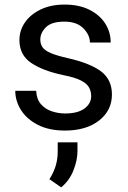

<svg xmlns="http://www.w3.org/2000/svg" viewBox="-20 -558 556 835"><path d="M376.5 -140.1Q376.5 -159.7 367.9 -176.5Q359.4 -193.4 333.3 -207.3Q307.1 -221.2 254.9 -231.4Q166.5 -250 115.5 -284.4Q64.5 -318.8 64.5 -383.8Q64.5 -425.8 88.6 -460.7Q112.8 -495.6 157 -516.8Q201.2 -538.1 260.3 -538.1Q323.7 -538.1 368.7 -515.6Q413.6 -493.2 437.5 -455.8Q461.4 -418.5 461.4 -373H371.1Q371.1 -405.8 342.5 -434.8Q314 -463.9 260.3 -463.9Q204.1 -463.9 179.7 -439.5Q155.3 -415 155.3 -386.2Q155.3 -366.7 165 -352.5Q174.8 -338.4 200.9 -327.1Q227.1 -315.9 276.9 -304.7Q374.5 -282.2 420.7 -246.6Q466.8 -210.9 466.8 -147Q466.8 -77.6 410.9 -33.9Q355 9.8 262.7 9.8Q192.9 9.8 144.5 -15.1Q96.2 -40 71.3 -79.6Q46.4 -119.1 46.4 -163.1H137.2Q139.2 -126 158.7 -104.2Q178.2 -82.5 206.5 -73.5Q234.9 -64.5 262.7 -64.5Q317.9 -64.5 347.2 -85.9Q376.5 -107.4 376.5 -140.1ZM316.9 61V99.6Q316.9 138.2 299.6 182.6Q282.2 227.1 246.1 256.8L194.8 221.2Q212.9 193.4 221.9 164.1Q231 134.8 231 100.6V61Z"/></svg>

Font: Vazirmatn RD FD
Style: Regular
Weight: 400
Designer: Saber Rastikerdar
Foundry: Saber Rastikerdar
Version: Version 33.003